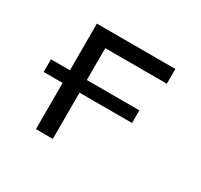

<svg xmlns="http://www.w3.org/2000/svg" viewBox="-112 -644 824 788"><g transform="rotate(30 300.0 -250.0)"><path d="M511 -430H219V-279H468V-219H219V0H139V-219H49V-279H139V-500H511Z"/></g></svg>

Font: PT Mono
Style: Regular
Weight: 400
Monospace: yes
Designer: A.Korolkova, I.Chaeva
Foundry: ParaType Ltd
Version: Version 1.001W OFL